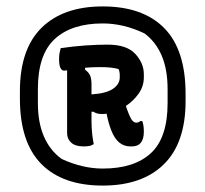

<svg xmlns="http://www.w3.org/2000/svg" viewBox="-20 -780 640 598"><path d="M300 -760Q425 -760 491.5 -692.5Q558 -625 558 -488V-465Q558 -335 490.5 -268.5Q423 -202 300 -202Q175 -202 108.5 -269.5Q42 -337 42 -473V-496Q42 -627 109.5 -693.5Q177 -760 300 -760ZM300 -707Q203 -707 150.5 -658.5Q98 -610 98 -503V-459Q98 -398 117 -354.5Q136 -311 172 -285Q237 -255 300 -255Q398 -255 450 -303Q502 -351 502 -459V-502Q502 -564 483.5 -607Q465 -650 430 -676Q365 -707 300 -707ZM315 -641Q375 -641 401.5 -612Q428 -583 428 -549V-539Q428 -511 411.5 -488Q395 -465 372 -450Q374 -444 376 -438.5Q378 -433 380 -428Q388 -408 393.5 -403Q399 -398 404 -398Q412 -398 417 -403H423Q428 -391 428 -370Q428 -324 391 -324H386Q346 -324 327 -373Q318 -395 312 -426Q307 -425 302 -425H296Q281 -425 271 -432H265V-404Q265 -365 272 -331Q264 -326 256 -325Q248 -324 240 -324Q215 -324 202 -335.5Q189 -347 189 -365V-561Q184 -560 180 -560Q164 -560 164 -596Q164 -607 165.5 -615Q167 -623 169 -630Q210 -636 247 -638.5Q284 -641 315 -641ZM265 -517V-486Q311 -489 332 -503.5Q353 -518 353 -539V-545Q353 -558 349 -565Q328 -571 293 -571Q279 -571 267 -570.5Q255 -570 245 -569V-563Q257 -554 261 -544Q265 -534 265 -517Z"/></svg>

Font: Recursive Sn Csl St
Style: Bold
Weight: 700
Version: Version 1.079;hotconv 1.0.112;makeotfexe 2.5.65598; ttfautoh